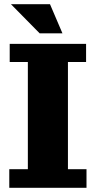

<svg xmlns="http://www.w3.org/2000/svg" viewBox="-20 -890 454 910"><path d="M24 0V-88H112V-596H26V-682H388V-596H302V-88H390V0ZM168 -732 32 -870H217L276 -732Z"/></svg>

Font: Montagu Slab 144pt
Style: Bold
Weight: 700
Designer: Florian Karsten
Foundry: Florian Karsten
Version: Version 1.000